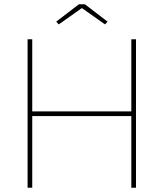

<svg xmlns="http://www.w3.org/2000/svg" viewBox="-20 -885 772 905"><path d="M599 0V-338H132V0H110V-700H132V-360H599V-700H621V0ZM352 -865H380L487 -783L475 -770L366 -847L257 -770L245 -783Z"/></svg>

Font: Mach Thin
Style: Regular
Weight: 250
Version: Version 1.002